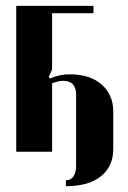

<svg xmlns="http://www.w3.org/2000/svg" viewBox="-20 -515 436 653"><path d="M297.9 -470.2H157.2V-278.8L146 -253.9L149.9 -248Q181.6 -262.2 216.8 -262.2Q287.1 -262.2 326.2 -227.1Q365.2 -191.9 365.2 -136.2V-7.8Q365.2 49.8 324 84Q282.7 118.2 204.1 118.2V98.1Q221.7 98.1 230.2 84.2Q238.8 70.3 238.8 49.8V-193.8Q238.8 -240.2 193.8 -240.2Q181.2 -240.2 157.2 -231.9V1H35.2V-495.1H297.9Z"/></svg>

Font: Moniqa Black Heading
Style: Regular
Weight: 900
Designer: Rajesh Rajput
Foundry: Rajesh Rajput
Version: Version 1.000